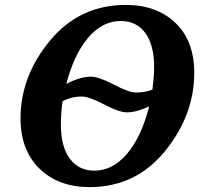

<svg xmlns="http://www.w3.org/2000/svg" viewBox="-20 -745 832 776"><path d="M488.8 -725.1Q612.8 -725.1 689 -652.6Q765.1 -580.1 765.1 -450.2Q765.1 -279.8 647 -134.3Q528.8 11.2 341.8 11.2Q215.8 11.2 139.4 -63.7Q63 -138.7 63 -266.1Q63 -437.5 182.4 -581.3Q301.8 -725.1 488.8 -725.1ZM596.2 -382.8Q603 -439.9 603 -473.1Q603 -562.5 567.6 -611.3Q532.2 -660.2 467.8 -660.2Q394 -660.2 336.7 -593Q279.3 -525.9 248 -405.8Q304.2 -435.1 348.1 -435.1Q378.9 -435.1 439.9 -403.3Q500.5 -371.1 529.8 -371.1Q566.4 -371.1 596.2 -382.8ZM583 -314.9Q531.2 -291 493.2 -291Q460.9 -291 400.4 -323.2Q339.4 -355 310.1 -355Q269 -355 232.9 -335.9Q226.1 -289.1 226.1 -242.2Q226.1 -151.4 262.5 -103.3Q298.8 -55.2 361.8 -55.2Q434.6 -55.2 492.7 -122.6Q550.8 -189.9 583 -314.9Z"/></svg>

Font: Droid Serif
Style: Bold Italic
Weight: 700
Italic angle: -12°
Designer: Monotype Design team
Foundry: Monotype Imaging Inc.
Version: Version 1.03